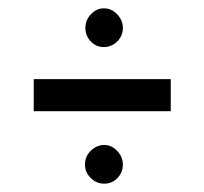

<svg xmlns="http://www.w3.org/2000/svg" viewBox="-20 -543 490 461"><path d="M229 -430Q211 -430 198 -443.5Q185 -457 185 -476Q185 -495 198.5 -509Q212 -523 229 -523Q248 -523 261.5 -508.5Q275 -494 275 -476Q275 -457 261.5 -443.5Q248 -430 229 -430ZM61 -276V-353H390V-276ZM230 -102Q212 -102 198 -115.5Q184 -129 184 -148Q184 -168 198.5 -181.5Q213 -195 230 -195Q248 -195 261.5 -180.5Q275 -166 275 -148Q275 -129 262 -115.5Q249 -102 230 -102Z"/></svg>

Font: Inconsolata SemiCondensed Medium
Style: Regular
Weight: 500
Width: 4
Monospace: yes
Designer: Raph Levien, Cyreal, Brenton Simpson
Foundry: Raph Levien, Cyreal, Google
Version: Version 3.001; ttfautohint (v1.8.2.53-6de2)